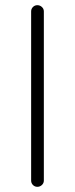

<svg xmlns="http://www.w3.org/2000/svg" viewBox="-20 -720 289 740"><path d="M100 -24V-676Q100 -686 107 -693Q114 -700 124 -700Q134 -700 141.5 -693Q149 -686 149 -676V-24Q149 -14 141.5 -7Q134 0 124 0Q114 0 107 -7Q100 -14 100 -24Z"/></svg>

Font: Quicksand
Style: Regular
Weight: 400
Designer: Andrew Paglinawan
Foundry: Andrew Paglinawan
Version: 1.002